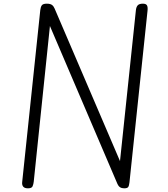

<svg xmlns="http://www.w3.org/2000/svg" viewBox="-20 -1024 913 1044"><path d="M132 0Q114 0 106.5 -8.8Q99 -17.5 100.5 -33L199 -969Q201 -986.5 207.5 -995.2Q214 -1004 234.5 -1004Q253.5 -1004 262.8 -997Q272 -990 277 -977.5L632.5 -148L719 -969Q721 -986.5 729 -995.2Q737 -1004 757 -1004Q774.5 -1004 779.5 -994.2Q784.5 -984.5 782 -964L684 -32.5Q682 -14.5 677.2 -7.2Q672.5 0 655 0Q629 0 619 -23L251.5 -882.5L163.5 -36.5Q162 -22.5 157.2 -11.2Q152.5 0 132 0Z"/></svg>

Font: Edu SA Hand
Style: Regular
Weight: 400
Designer: Tina and Corey Anderson, Eben Sorkin, Mirko Velimirovic
Foundry: Google for Education
Version: Version 2.000